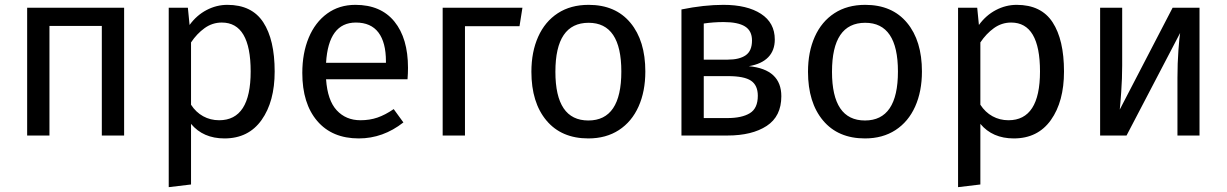

<svg xmlns="http://www.w3.org/2000/svg" viewBox="-20 -559 5060 792"><path d="M400 -452H184V0H92V-527H492V0H400Z M1113 -264Q1113 -140 1059 -64Q1005 12 906 12Q818 12 768 -48V202L676 213V-527H755L762 -456Q791 -496 832 -517.5Q873 -539 918 -539Q1019 -539 1066 -467Q1113 -395 1113 -264ZM1014 -264Q1014 -466 895 -466Q856 -466 824 -443Q792 -420 768 -384V-127Q788 -96 818 -79.5Q848 -63 884 -63Q1014 -63 1014 -264Z M1661 -232H1325Q1331 -145 1369 -104Q1407 -63 1467 -63Q1505 -63 1537 -74Q1569 -85 1604 -109L1644 -54Q1560 12 1460 12Q1350 12 1288.5 -60Q1227 -132 1227 -258Q1227 -340 1253.5 -403.5Q1280 -467 1329.5 -503Q1379 -539 1446 -539Q1551 -539 1607 -470Q1663 -401 1663 -279Q1663 -256 1661 -232ZM1572 -306Q1572 -384 1541 -425Q1510 -466 1448 -466Q1335 -466 1325 -300H1572Z M1806 0V-527H2135L2123 -451H1898V0Z M2642 -264Q2642 -182 2614 -119.5Q2586 -57 2533 -22.5Q2480 12 2407 12Q2296 12 2234 -62Q2172 -136 2172 -263Q2172 -345 2200 -407.5Q2228 -470 2281 -504.5Q2334 -539 2408 -539Q2519 -539 2580.5 -465Q2642 -391 2642 -264ZM2271 -263Q2271 -62 2407 -62Q2543 -62 2543 -264Q2543 -465 2408 -465Q2271 -465 2271 -263Z M3203 -162Q3203 -79 3142.5 -39.5Q3082 0 2981 0H2791V-520Q2884 -539 2964 -539Q3062 -539 3119 -502Q3176 -465 3176 -396Q3176 -351 3149 -323Q3122 -295 3069 -286Q3203 -273 3203 -162ZM2883 -462V-313H2982Q3030 -313 3056 -331Q3082 -349 3082 -392Q3082 -432 3053 -450Q3024 -468 2965 -468Q2923 -468 2883 -462ZM3106 -164Q3106 -207 3078 -226Q3050 -245 2983 -245H2883V-72H2981Q3040 -72 3073 -92Q3106 -112 3106 -164Z M3783 -264Q3783 -182 3755 -119.5Q3727 -57 3674 -22.5Q3621 12 3548 12Q3437 12 3375 -62Q3313 -136 3313 -263Q3313 -345 3341 -407.5Q3369 -470 3422 -504.5Q3475 -539 3549 -539Q3660 -539 3721.5 -465Q3783 -391 3783 -264ZM3412 -263Q3412 -62 3548 -62Q3684 -62 3684 -264Q3684 -465 3549 -465Q3412 -465 3412 -263Z M4369 -264Q4369 -140 4315 -64Q4261 12 4162 12Q4074 12 4024 -48V202L3932 213V-527H4011L4018 -456Q4047 -496 4088 -517.5Q4129 -539 4174 -539Q4275 -539 4322 -467Q4369 -395 4369 -264ZM4270 -264Q4270 -466 4151 -466Q4112 -466 4080 -443Q4048 -420 4024 -384V-127Q4044 -96 4074 -79.5Q4104 -63 4140 -63Q4270 -63 4270 -264Z M4928 0H4837V-238Q4837 -298 4841 -352Q4845 -406 4848 -423L4627 0H4518V-527H4609V-289Q4609 -236 4605 -179.5Q4601 -123 4599 -107L4817 -527H4928Z"/></svg>

Font: FiraGO
Style: Regular
Weight: 400
Designer: bBox Type
Foundry: bBox Type GmbH
Version: Version 1.001;April 20, 2020;FontCreator 12.0.0.2555 64-bit